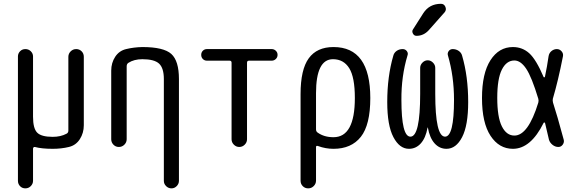

<svg xmlns="http://www.w3.org/2000/svg" viewBox="-20 -780 3040 1019"><path d="M75.2 179.7V-480.5Q75.2 -496.1 86.4 -507.8Q97.7 -519.5 114.7 -519.5Q131.8 -519.5 143.6 -507.8Q155.3 -496.1 155.3 -480.5V-160.2Q155.3 -98.6 177.2 -76.2Q199.2 -53.7 259.8 -53.7Q301.8 -53.7 333 -70.3Q342.8 -75.2 342.8 -86.9V-478.5Q342.8 -495.1 355 -507.3Q367.2 -519.5 384.3 -519.5Q401.4 -519.5 413.1 -507.8Q424.8 -496.1 424.8 -478.5V-115.2Q424.8 -74.2 403.8 -41.5Q382.8 -8.8 345.7 0Q305.7 9.8 259.8 9.8Q201.2 9.8 165 0Q161.1 -1 158.2 2Q155.3 4.9 155.3 8.8V179.7Q155.3 195.3 143.6 207.5Q131.8 219.7 114.7 219.7Q97.7 219.7 86.4 208Q75.2 196.3 75.2 179.7Z M570.3 -41V-405.3Q570.3 -446.3 591.3 -478.5Q612.3 -510.7 649.4 -519.5Q689.5 -529.3 735.4 -530.3Q848.6 -530.3 889.2 -493.7Q929.7 -457 929.7 -360.4V179.7Q929.7 195.3 918 207.5Q906.2 219.7 890.1 219.7Q874 219.7 861.8 208Q849.6 196.3 849.6 179.7V-360.4Q849.6 -418.9 824.2 -442.4Q798.8 -465.8 735.4 -465.8Q691.4 -465.8 661.1 -446.3Q652.3 -440.4 652.3 -427.7V-41Q652.3 -24.4 640.1 -12.2Q627.9 0 610.8 0Q593.8 0 582 -12.2Q570.3 -24.4 570.3 -41Z M1078.1 -458Q1065.4 -458 1056.6 -466.8Q1047.9 -475.6 1047.9 -488.8Q1047.9 -502 1056.6 -510.7Q1065.4 -519.5 1078.1 -519.5H1421.9Q1434.6 -519.5 1443.8 -510.7Q1453.1 -502 1453.1 -488.8Q1453.1 -475.6 1443.8 -466.8Q1434.6 -458 1421.9 -458H1301.8Q1291 -458 1291 -447.3V-41Q1291 -24.4 1278.8 -12.2Q1266.6 0 1250 0Q1233.4 0 1221.2 -12.2Q1209 -24.4 1209 -41V-447.3Q1209 -458 1198.2 -458Z M1657.2 -285.2V-93.8Q1657.2 -82 1666 -76.2Q1700.2 -51.8 1750 -51.8Q1863.3 -51.8 1863.3 -259.8Q1863.3 -370.1 1833.5 -418Q1803.7 -465.8 1747.1 -465.8Q1657.2 -465.8 1657.2 -285.2ZM1575.2 178.7V-280.3Q1575.2 -411.1 1618.7 -470.7Q1662.1 -530.3 1750 -530.3Q1945.3 -530.3 1945.3 -259.8Q1945.3 -117.2 1895 -53.7Q1844.7 9.8 1750 9.8Q1708 9.8 1668 -4.9Q1657.2 -8.8 1657.2 1V178.7Q1657.2 195.3 1645 207.5Q1632.8 219.7 1615.7 219.7Q1598.6 219.7 1586.9 208Q1575.2 196.3 1575.2 178.7Z M2150.4 9.8Q2100.6 9.8 2067.9 -52.2Q2035.2 -114.3 2035.2 -238.3Q2035.2 -374 2067.4 -484.4Q2071.3 -500 2085 -509.8Q2098.6 -519.5 2117.2 -519.5Q2130.9 -519.5 2139.2 -508.8Q2147.5 -498 2142.6 -485.4Q2109.4 -375 2110.4 -250Q2110.4 -54.7 2158.2 -54.7Q2210 -54.7 2210 -282.2V-419.9Q2210 -435.5 2222.2 -447.8Q2234.4 -460 2250 -460Q2265.6 -460 2277.8 -447.8Q2290 -435.5 2290 -419.9V-282.2Q2290 -55.7 2341.8 -54.7Q2389.6 -54.7 2389.6 -250Q2389.6 -375 2357.4 -485.4Q2353.5 -498 2361.3 -508.8Q2369.1 -519.5 2382.8 -519.5Q2400.4 -519.5 2414.6 -509.8Q2428.7 -500 2432.6 -484.4Q2464.8 -374 2464.8 -238.3Q2464.8 -114.3 2432.6 -52.2Q2400.4 9.8 2349.6 9.8Q2312.5 9.8 2286.6 -19Q2260.7 -47.9 2251 -101.6Q2251 -103.5 2250 -103.5Q2249 -103.5 2249 -101.6Q2239.3 -47.9 2213.4 -19Q2187.5 9.8 2150.4 9.8ZM2226.6 -710Q2258.8 -759.8 2320.3 -759.8Q2336.9 -759.8 2343.8 -743.7Q2350.6 -727.5 2339.8 -714.8L2255.9 -620.1Q2228.5 -589.8 2190.4 -589.8Q2177.7 -589.8 2171.4 -602.1Q2165 -614.3 2171.9 -624Z M2710 -459Q2668 -459 2643.6 -410.6Q2619.1 -362.3 2619.1 -260.3Q2619.1 -158.2 2643.6 -109.4Q2668 -60.5 2710 -60.5Q2783.2 -60.5 2836.9 -235.4Q2839.8 -246.1 2836.9 -255.9Q2801.8 -372.1 2772.5 -415.5Q2743.2 -459 2710 -459ZM2702.1 9.8Q2628.9 9.8 2583.5 -59.1Q2538.1 -127.9 2538.1 -259.8Q2538.1 -390.6 2583 -460.4Q2627.9 -530.3 2702.1 -530.3Q2752 -530.3 2788.6 -497.6Q2825.2 -464.8 2865.2 -371.1Q2866.2 -369.1 2868.7 -369.6Q2871.1 -370.1 2872.1 -372.1Q2883.8 -427.7 2891.6 -482.4Q2894.5 -499 2907.2 -509.3Q2919.9 -519.5 2935.5 -519.5Q2950.2 -519.5 2960.4 -507.8Q2970.7 -496.1 2967.8 -481.4Q2942.4 -351.6 2914.1 -255.9Q2912.1 -247.1 2915 -235.4Q2936.5 -169.9 2971.7 -39.1Q2975.6 -25.4 2966.8 -12.7Q2958 0 2943.4 0Q2926.8 0 2912.6 -11.2Q2898.4 -22.5 2893.6 -38.1Q2883.8 -83 2873 -126Q2872.1 -128.9 2869.6 -129.9Q2867.2 -130.9 2865.2 -127.9Q2796.9 9.8 2702.1 9.8Z"/></svg>

Font: Rounded-X Mgen+ 1mn regular
Style: Regular
Weight: 400
Designer: [Source Han Sans]
Ryoko NISHIZUKA  (kana & ideographs); Paul D. Hunt (Latin, Greek & Cyrillic); Wenlong ZHANG  (bopomofo
Version: Version 1.059.20150602